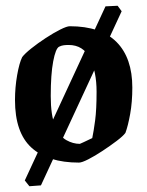

<svg xmlns="http://www.w3.org/2000/svg" viewBox="-20 -554 511 666"><path d="M254 10Q146 10 89 -42Q32 -94 32 -207Q32 -251 39.5 -293.5Q47 -336 57 -356Q66 -368 88.5 -386Q111 -404 138.5 -422Q166 -440 189 -451.5Q212 -463 222 -463Q330 -463 384.5 -408Q439 -353 439 -250Q439 -200 431.5 -158.5Q424 -117 415 -93Q407 -82 384.5 -65Q362 -48 335.5 -30.5Q309 -13 286.5 -1.5Q264 10 254 10ZM257 -55Q260 -56 270.5 -61Q281 -66 290.5 -70.5Q300 -75 300 -75Q305 -99 310 -136.5Q315 -174 315 -236Q315 -305 292 -351.5Q269 -398 218 -398Q209 -398 201 -397Q193 -396 185 -392Q173 -386 164.5 -341Q156 -296 156 -221Q156 -153 171.5 -117Q187 -81 210 -68Q233 -55 257 -55ZM346 -532 388 -534 402 -515 122 89 82 92 66 72Z"/></svg>

Font: Grenze Gotisch SemiBold
Style: Regular
Weight: 600
Designer: Renata Polastri
Foundry: Omnibus-Type
Version: Version 1.001